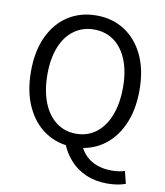

<svg xmlns="http://www.w3.org/2000/svg" viewBox="-98 -827 939 1091"><g transform="rotate(10 371.0 -281.0)"><path d="M371 13Q279 13 208.5 -33.5Q138 -80 98 -166Q58 -252 58 -369Q58 -487 98 -571.5Q138 -656 208.5 -701Q279 -746 371 -746Q463 -746 533.5 -700.5Q604 -655 644 -571Q684 -487 684 -369Q684 -252 644 -166Q604 -80 533.5 -33.5Q463 13 371 13ZM371 -64Q437 -64 486 -101Q535 -138 562 -207Q589 -276 589 -369Q589 -461 562 -527.5Q535 -594 486 -629.5Q437 -665 371 -665Q306 -665 256.5 -629.5Q207 -594 180 -527.5Q153 -461 153 -369Q153 -276 180 -207Q207 -138 256.5 -101Q306 -64 371 -64ZM595 184Q526 184 471 160Q416 136 378.5 93.5Q341 51 321 -2L417 -10Q432 29 459.5 55Q487 81 524.5 94Q562 107 605 107Q630 107 649 104Q668 101 682 96L700 167Q684 174 656 179Q628 184 595 184Z"/></g></svg>

Font: Noto Sans TC Thin
Style: Regular
Weight: 400
Version: Version 2.004-H2;hotconv 1.0.118;makeotfexe 2.5.65603